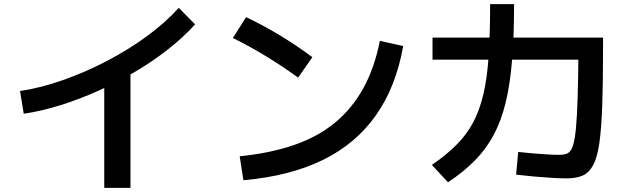

<svg xmlns="http://www.w3.org/2000/svg" viewBox="-20 -838 3040 930"><path d="M77 -397Q177 -412 285 -450Q393 -488 497.5 -542.5Q602 -597 692 -663Q782 -729 846 -800L925 -720Q870 -659 796.5 -601Q723 -543 637 -492Q551 -441 459 -399.5Q367 -358 274.5 -329Q182 -300 95 -287ZM485 72V-502H612V72Z M1141 -81Q1290 -96 1405.5 -136Q1521 -176 1603.5 -244.5Q1686 -313 1740 -411Q1794 -509 1820 -640L1933 -615Q1898 -417 1800.5 -279Q1703 -141 1543.5 -63Q1384 15 1159 35ZM1424 -462Q1347 -518 1268 -566Q1189 -614 1108 -654L1172 -755Q1256 -715 1335.5 -667Q1415 -619 1493 -561Z M2724 26Q2695 26 2654 23.5Q2613 21 2567.5 17Q2522 13 2480 8L2490 -102Q2519 -99 2557 -95.5Q2595 -92 2631.5 -90Q2668 -88 2689 -88Q2714 -88 2729.5 -95.5Q2745 -103 2754.5 -130.5Q2764 -158 2769.5 -214Q2775 -270 2778 -366.5Q2781 -463 2782 -611L2843 -549H2075V-656H2901V-599Q2901 -436 2897 -325Q2893 -214 2883 -144.5Q2873 -75 2853 -38Q2833 -1 2802 12.5Q2771 26 2724 26ZM2072 -39Q2140 -86 2189.5 -135Q2239 -184 2271 -243.5Q2303 -303 2321.5 -382Q2340 -461 2347 -568Q2354 -675 2354 -818H2470Q2470 -666 2460.5 -548.5Q2451 -431 2429.5 -342Q2408 -253 2371 -184Q2334 -115 2279.5 -60Q2225 -5 2150 45Z"/></svg>

Font: M PLUS 2 Thin SemiBold
Style: Regular
Weight: 600
Version: Version 1.001